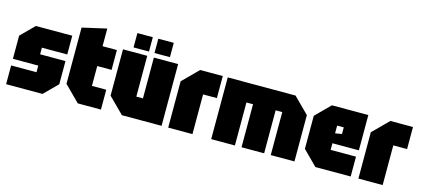

<svg xmlns="http://www.w3.org/2000/svg" viewBox="-58 -1206 3701 1682"><g transform="rotate(15 1792.5 -365.0)"><path d="M30 0V-170H260V-230H30V-440L150 -560H480V-390H250V-330H480V-120L360 0Z M540 -650 760 -700V-540H890V-360H760V-180H890V0H680L540 -140Z M1440 -560V0H1080L940 -140V-560H1160V-190H1220V-560ZM1025 -600V-730H1165V-600ZM1215 -600V-730H1355V-600Z M1500 0V-420L1640 -560H1845V-360H1720V0Z M1890 -560H2505L2645 -420V0H2430V-390H2370V0H2165V-390H2105V0H1890Z M2705 -130V-430L2835 -560H3165V-240H2925V-180H3155V0H2835ZM2925 -330 2985 -340V-400H2925Z M3225 0V-420L3365 -560H3570V-360H3445V0Z"/></g></svg>

Font: Tektur Condensed Black
Style: Regular
Weight: 900
Width: 3
Designer: Adam Jagosz
Foundry: Adam Jagosz
Version: Version 1.005;gftools[0.9.30]